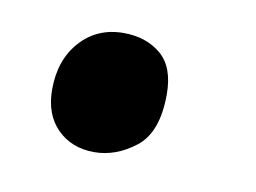

<svg xmlns="http://www.w3.org/2000/svg" viewBox="-35 -191 324 243"><g transform="rotate(10 127.5 -69.5)"><path d="M97 8Q68 8 49.5 -10.5Q31 -29 31 -61Q31 -99 52.5 -123Q74 -147 108 -147Q137 -147 156 -131Q175 -115 175 -80Q175 -31 150 -11.5Q125 8 97 8Z"/></g></svg>

Font: Noto Serif ExtraCondensed
Style: Bold Italic
Weight: 700
Width: 2
Italic angle: -12°
Designer: Monotype Design Team
Foundry: Monotype Imaging Inc.
Version: Version 2.013; ttfautohint (v1.8.4.7-5d5b)